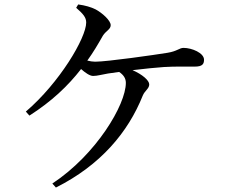

<svg xmlns="http://www.w3.org/2000/svg" viewBox="-20 -804 1040 862"><path d="M231 38C432 -63 555 -210 621 -375C630 -397 650 -406 650 -425C650 -443 619 -470 575 -489C627 -495 682 -501 715 -503C762 -506 822 -505 855 -505C889 -505 896 -517 896 -536C896 -566 842 -589 804 -589C785 -589 776 -574 732 -567C677 -558 461 -527 407 -527C396 -527 384 -529 372 -532C398 -568 420 -605 442 -644C456 -666 477 -672 477 -691C477 -712 439 -746 409 -762C389 -772 362 -780 331 -784L322 -769C353 -742 367 -726 367 -703C367 -634 247 -432 96 -303L112 -285C211 -348 285 -418 344 -494C362 -478 383 -463 398 -463C417 -463 440 -470 465 -474L515 -481C534 -468 545 -453 545 -432C545 -334 412 -110 215 20Z"/></svg>

Font: Noto Serif JP Medium
Style: Regular
Weight: 500
Designer: Ryoko NISHIZUKA 西塚涼子 (kana & ideographs); Frank Grießhammer (Latin, Greek & Cyrillic); Wenlong ZHANG 张文龙 (bopomofo); San
Foundry: Adobe
Version: Version 2.001;hotconv 1.1.0;makeotfexe 2.6.0